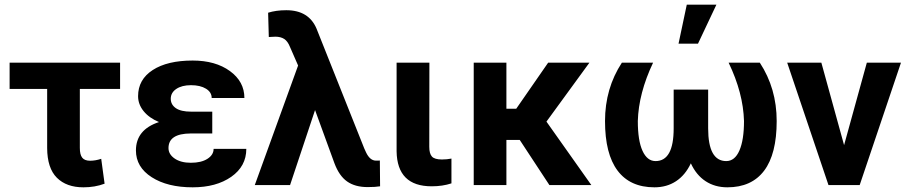

<svg xmlns="http://www.w3.org/2000/svg" viewBox="-20 -799 3918 829"><path d="M498.5 -415H324.7V-160.2Q324.7 -131.3 335 -118.2Q345.2 -105 369.1 -105Q392.1 -105 417 -113.3L431.6 -5.9Q390.1 9.8 340.3 9.8Q267.1 9.8 225.6 -31.5Q184.1 -72.8 183.6 -159.7V-415H21.5V-528.3H498.5Z M566.9 -149.4Q566.9 -239.3 666.5 -272Q624 -289.6 600.1 -319.1Q576.2 -348.6 576.2 -383.8Q576.2 -455.6 639.4 -496.6Q702.6 -537.6 812 -537.6Q910.2 -537.6 972.7 -492.2Q1035.2 -446.8 1035.2 -376H894Q894 -400.9 869.4 -416Q844.7 -431.2 804.7 -431.2Q765.1 -431.2 741.2 -415Q717.3 -398.9 717.3 -372.6Q717.3 -347.2 739.3 -332Q761.2 -316.9 805.2 -316.9H896.5V-222.7H803.2Q707.5 -222.2 707.5 -159.7Q707.5 -132.8 734.1 -114.5Q760.7 -96.2 804.2 -96.2Q849.1 -96.2 875.7 -113.3Q902.3 -130.4 902.3 -156.2H1043.5Q1043.5 -81.1 978.5 -35.6Q913.6 9.8 812 9.8Q703.1 9.8 635 -33.9Q566.9 -77.6 566.9 -149.4Z M1216.3 -754.9Q1313 -754.9 1346.7 -675.3L1552.7 -158.2L1560.5 -141.1Q1577.1 -106 1602.5 -105.5H1612.3L1620.1 -106L1621.1 5.4Q1601.1 8.8 1567.4 8.8Q1513.2 8.8 1478.8 -15.4Q1444.3 -39.6 1423.8 -94.7L1340.3 -323.7L1232.4 0H1080.1L1267.1 -516.1L1231.9 -596.7Q1222.2 -621.1 1207 -630.9Q1191.9 -640.6 1168.9 -640.6L1140.6 -639.2L1137.7 -744.1Q1171.9 -754.9 1216.3 -754.9Z M1834 -528.3 1833.5 -165Q1833.5 -135.7 1845 -123Q1856.4 -110.4 1888.2 -110.4Q1909.7 -110.4 1929.2 -114.3V-7.3Q1891.1 5.4 1843.8 5.4Q1694.8 5.4 1692.4 -145.5V-528.3Z M2025.4 0ZM2224.1 -194.8H2166.5V0H2025.4V-528.3H2166.5V-329.6H2209L2346.7 -528.3H2524.9L2339.4 -273.9L2533.2 0H2352.1Z M2592.3 0ZM2799.8 -528.3Q2737.3 -396.5 2733.9 -276.4Q2733.9 -191.9 2754.2 -147.7Q2774.4 -103.5 2810.5 -103.5Q2888.7 -103.5 2888.7 -244.6V-412.1H3037.6V-244.6Q3037.6 -103.5 3115.7 -103.5Q3152.8 -103.5 3172.6 -149.2Q3192.4 -194.8 3192.4 -276.4Q3189 -397.5 3126 -528.3H3260.7Q3333.5 -417 3333.5 -276.4Q3333.5 -133.8 3279.3 -62Q3225.1 9.8 3120.6 9.8Q3066.9 9.8 3026.6 -16.6Q2986.3 -43 2962.9 -93.8Q2939 -43 2898.9 -16.6Q2858.9 9.8 2805.7 9.8Q2700.7 9.8 2646.5 -62.3Q2592.3 -134.3 2592.3 -276.4Q2592.3 -417 2665 -528.3ZM2945.3 -778.8H3073.2L2993.7 -610.4H2909.7Z M3378.9 0ZM3624.5 -172.4 3722.7 -528.3H3870.1L3691.9 0H3557.1L3378.9 -528.3H3526.4Z"/></svg>

Font: Roboto
Style: Bold
Weight: 700
Designer: Google
Version: Version 2.134; 2016; ttfautohint (v1.6)